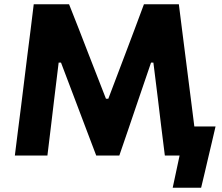

<svg xmlns="http://www.w3.org/2000/svg" viewBox="-20 -733 1045 905"><path d="M50 0Q57 -55.5 64 -112Q71 -168 79.5 -233.5L109 -472.5Q117 -537 124.5 -594.5Q131.5 -652 139 -713H305.5Q329.5 -652 351.5 -596.5Q373 -540.5 394.5 -485.5L479.5 -267.5H490.5L573 -485Q594 -540.5 614.5 -595Q635 -649.5 658.5 -713H823Q830.5 -653 837.8 -595.5Q845 -538 853.5 -472L884 -232Q890.5 -180.5 896 -137H996Q987.5 -100.5 978.8 -63Q970 -25.5 961.5 10Q953.5 44.5 945 80.8Q936.5 117 928 152H794L826.5 0H757Q747.5 -75 739.2 -142.5Q731 -210 724 -269L703 -438H692L630 -256.5Q607.5 -189.5 585 -124Q562 -58 542.5 0H433.5Q412 -56.5 386.5 -123.8Q361 -191 336.5 -256L267.5 -438H256.5L236 -270Q229 -210.5 220.8 -142.5Q212.5 -74.5 203.5 0Z"/></svg>

Font: Heraclito
Style: Bold
Weight: 700
Designer: Kostas Bartsokas (font) & Cristiano Sobral (main changes)
Foundry: Kostas Bartsokas (font) & Cristiano Sobral (main changes)
Version: Version 1.00;July 8, 2020;FontCreator 13.0.0.2655 64-bit